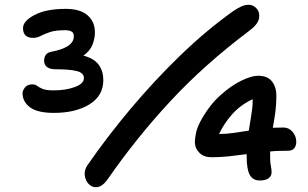

<svg xmlns="http://www.w3.org/2000/svg" viewBox="-20 -747 1284 801"><path d="M380 34Q362 34 349 19.5Q336 5 333.5 -16Q331 -37 345 -58Q428 -178 526.5 -295Q625 -412 732.5 -516Q840 -620 952 -700Q971 -713 986.5 -720Q1002 -727 1018 -727Q1037 -727 1051 -711Q1065 -695 1060.5 -670Q1056 -645 1018 -617Q833 -478 691 -325Q549 -172 429 1Q406 34 380 34ZM205 -276Q136 -276 105 -299.5Q74 -323 74 -358Q74 -369 84 -382Q94 -395 115 -395Q127 -395 134.5 -389Q142 -383 157 -376.5Q172 -370 204 -370Q255 -370 292.5 -384Q330 -398 330 -421Q330 -443 300.5 -450.5Q271 -458 211 -458Q188 -458 176 -467.5Q164 -477 164 -493Q164 -508 171 -518Q178 -528 194 -531Q238 -539 263 -555Q288 -571 288 -596Q288 -611 277.5 -616Q267 -621 252 -621Q211 -621 188 -613Q165 -605 149.5 -597Q134 -589 118 -589Q76 -589 76 -630Q76 -659 124 -684.5Q172 -710 254 -710Q315 -710 345.5 -683Q376 -656 376 -612Q376 -587 366 -561Q356 -535 328 -515Q373 -503 392 -476.5Q411 -450 411 -413Q411 -347 353 -311.5Q295 -276 205 -276ZM1064 6Q1035 6 1022 -17.5Q1009 -41 1009 -95Q1009 -100 1009 -104Q972 -99 936 -95Q900 -91 862 -91Q831 -91 812.5 -109Q794 -127 793 -151Q793 -172 798.5 -196Q804 -220 824 -255Q857 -312 901.5 -351.5Q946 -391 988 -411Q1030 -431 1056 -431Q1096 -431 1114.5 -407.5Q1133 -384 1133 -347Q1133 -310 1128.5 -277.5Q1124 -245 1118 -214Q1141 -215 1163 -215Q1185 -215 1200.5 -197Q1216 -179 1216 -155Q1216 -140 1208 -129Q1200 -118 1180 -118Q1161 -118 1142.5 -117.5Q1124 -117 1107 -115Q1107 -102 1107 -89Q1107 -67 1110 -54.5Q1113 -42 1113 -28Q1113 -12 1100 -3Q1087 6 1064 6ZM1034 -325Q1034 -330 1034 -333Q986 -311 951 -273Q916 -235 894 -188Q924 -188 955 -192.5Q986 -197 1018 -202Q1023 -237 1028.5 -268Q1034 -299 1034 -325Z"/></svg>

Font: Shantell Sans Normal
Style: Regular
Weight: 500
Designer: Stephen Nixon, Anya Danilova, Shantell Martin
Foundry: Arrow Type
Version: Version 1.009;[a7da0bfa3]